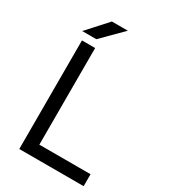

<svg xmlns="http://www.w3.org/2000/svg" viewBox="-211 -974 942 1072"><g transform="rotate(30 260.0 -437.5)"><path d="M93 0V-700H178V-77H508V0ZM68 -746 185 -875H288L159 -746Z"/></g></svg>

Font: Figtree
Style: Regular
Weight: 400
Designer: Erik Kennedy
Foundry: Erik Kennedy
Version: Version 2.002